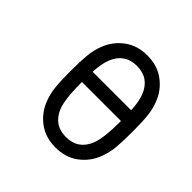

<svg xmlns="http://www.w3.org/2000/svg" viewBox="-173 -840 1014 1014"><g transform="rotate(45 333.5 -333.5)"><path d="M229.2 -333.3Q229.2 -205.1 250 -153Q284.5 -67.7 375 -67.7Q465.5 -67.7 500 -153Q520.8 -205.1 520.8 -333.3ZM250 -513.7Q234.4 -474.6 231.1 -411.5H518.9Q515.6 -474.6 500 -513.7Q465.5 -599 375 -599Q284.5 -599 250 -513.7ZM578.1 -539.7Q595.1 -498 599.6 -451.8Q604.2 -405.6 604.2 -333.3Q604.2 -261.1 599.6 -214.8Q595.1 -168.6 578.1 -127Q554 -66.4 501.6 -28Q449.2 10.4 375 10.4Q300.8 10.4 248.4 -28Q196 -66.4 171.9 -127Q154.9 -168.6 150.4 -214.8Q145.8 -261.1 145.8 -333.3Q145.8 -405.6 150.4 -451.8Q154.9 -498 171.9 -539.7Q196 -600.3 248.4 -638.7Q300.8 -677.1 375 -677.1Q449.2 -677.1 501.6 -638.7Q554 -600.3 578.1 -539.7Z"/></g></svg>

Font: Monoid
Style: Regular
Weight: 400
Width: 4
Monospace: yes
Designer: Andreas Larsen (@larsenwork)
Version: Version 0.61